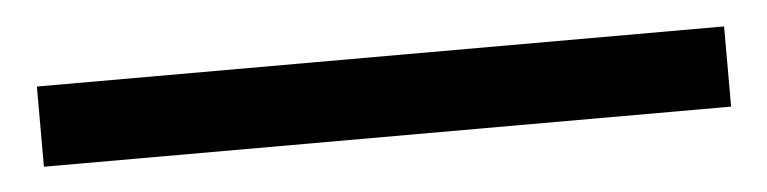

<svg xmlns="http://www.w3.org/2000/svg" viewBox="-24 61 667 167"><g transform="rotate(-5 310.0 145.0)"><path d="M10 180H610V110H10Z"/></g></svg>

Font: Gully Medium
Style: Regular
Weight: 500
Designer: jaikishan Patel
Foundry: MagicType
Version: Version 1.000;Glyphs 3.2 (3242)